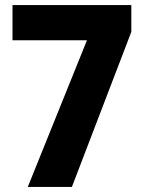

<svg xmlns="http://www.w3.org/2000/svg" viewBox="-20 -733 566 753"><path d="M321 -575H29V-713H495V-608L262 0H89Z"/></svg>

Font: Noto Sans Gurmukhi SemiCondensed ExtraBold
Style: Regular
Weight: 800
Width: 4
Designer: Jelle Bosma - Monotype Design Team
Foundry: Monotype Imaging Inc.
Version: Version 2.004; ttfautohint (v1.8.4.7-5d5b)